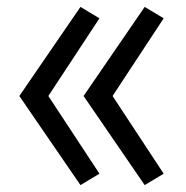

<svg xmlns="http://www.w3.org/2000/svg" viewBox="-20 -618 540 556"><path d="M399 -82 222 -340 399 -598 454 -565 306 -340 454 -115ZM213 -82 36 -340 213 -598 268 -565 120 -340 268 -115Z"/></svg>

Font: Iosevka srxl
Style: Regular
Weight: 400
Monospace: yes
Designer: Belleve Invis
Foundry: Belleve Invis
Version: Version 33.0.1; ttfautohint (v1.8.3)